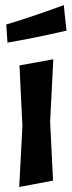

<svg xmlns="http://www.w3.org/2000/svg" viewBox="-20 -745 285 765"><path d="M192.4 -508.8Q189.5 -446.3 179.7 -259.8Q182.6 -201.2 191.4 -25.4Q157.2 -18.6 56.6 0Q59.6 -60.5 69.3 -243.2Q66.4 -303.7 57.6 -484.4Q91.8 -490.2 192.4 -508.8ZM234.4 -724.6Q236.3 -699.2 245.1 -623Q114.3 -592.8 9.8 -575.2Q8.8 -598.6 4.9 -647.5Q89.8 -671.9 234.4 -724.6Z"/></svg>

Font: Acme Polish
Style: Regular
Weight: 400
Designer: Juan Pablo del Peral
Version: Version 1.002